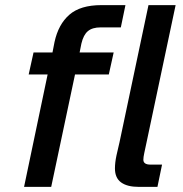

<svg xmlns="http://www.w3.org/2000/svg" viewBox="-20 -730 713 750"><path d="M74 0 166 -439H92L111 -525H185L193 -566Q208 -635 251 -672.5Q294 -710 376 -710H470L452 -623H373Q341 -623 323.5 -608.5Q306 -594 298 -560L291 -525H424L405 -439H273L180 0ZM522 0Q477 0 453 -17.5Q429 -35 429 -72Q429 -95 435 -123Q441 -151 447 -175L560 -710H666L551 -167Q547 -148 543.5 -132Q540 -116 540 -106Q540 -87 568 -87H613L595 0Z"/></svg>

Font: Geist Medium
Style: Italic
Weight: 500
Italic angle: -12°
Designer: Basement.studio, Andrés Briganti, Mateo Zaragoza
Foundry: Basement.studio, Vercel, Andrés Briganti, Guido Ferreyra, Mateo Zaragoza
Version: Version 1.500; ttfautohint (v1.8.4.7-5d5b)